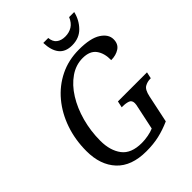

<svg xmlns="http://www.w3.org/2000/svg" viewBox="-255 -1037 1177 1177"><g transform="rotate(-45 333.5 -448.5)"><path d="M313 10Q184 10 118.5 -60.5Q53 -131 53 -251Q53 -349 82.5 -434.5Q112 -520 166 -585Q220 -650 295 -687Q370 -724 461 -724Q560 -724 608 -693Q656 -662 656 -618Q656 -577 626.5 -557.5Q597 -538 555 -538Q556 -597 529 -634Q502 -671 440 -671Q381 -671 329.5 -635.5Q278 -600 239.5 -538.5Q201 -477 179.5 -398.5Q158 -320 158 -235Q158 -151 197.5 -98.5Q237 -46 329 -46Q356 -46 385 -51.5Q414 -57 434 -66L466 -217Q471 -237 471 -249Q471 -274 451.5 -281Q432 -288 405 -288H396L405 -330H657L648 -288H644Q618 -288 596 -275.5Q574 -263 564 -216L526 -36Q474 -13 424 -1.5Q374 10 313 10ZM450 -771Q393 -771 365 -806Q337 -841 335 -907H378Q381 -872 402.5 -855.5Q424 -839 458 -839Q492 -839 518 -855Q544 -871 559 -907H603Q590 -851 551 -811Q512 -771 450 -771Z"/></g></svg>

Font: Noto Serif SemiCondensed
Style: Italic
Weight: 400
Width: 4
Italic angle: -12°
Designer: Monotype Design Team
Foundry: Monotype Imaging Inc.
Version: Version 2.013